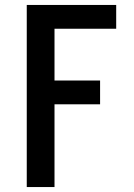

<svg xmlns="http://www.w3.org/2000/svg" viewBox="-20 -540 540 775"><path d="M88 215V-520H449V-424H200V-215H384V-119H200V215Z"/></svg>

Font: Iosevka SS18
Style: Bold
Weight: 700
Monospace: yes
Designer: Belleve Invis
Foundry: Belleve Invis
Version: Version 25.1.1; ttfautohint (v1.8.4)